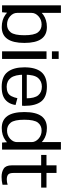

<svg xmlns="http://www.w3.org/2000/svg" viewBox="844 -1670 832 2561"><g transform="rotate(90 1260.5 -389.0)"><path d="M50.5 0H143L151.5 -95V-785H50.5ZM340.5 4Q447 4 499.5 -71.8Q552 -147.5 552 -297.5Q552 -448 499.5 -523Q447 -598 340.5 -598Q243.5 -598 175.5 -549.2Q107.5 -500.5 107.5 -447.5L151.5 -394Q151.5 -445.5 197.2 -486.5Q243 -527.5 306.5 -527.5Q373 -527.5 411.2 -478Q449.5 -428.5 449.5 -297Q449.5 -165 411.2 -115.8Q373 -66.5 306.5 -66.5Q243 -66.5 197.2 -107Q151.5 -147.5 151.5 -200L107.5 -146Q107.5 -93.5 175.5 -44.8Q243.5 4 340.5 4Z M664.5 0H766V-593H664.5ZM664.5 -755V-665H766V-755Z M1137 5V-61.5Q1061 -61.5 1018.2 -116.8Q975.5 -172 975.5 -297.5Q975.5 -430 1019.8 -480.5Q1064 -531 1135.5 -531Q1209 -531 1250 -482.8Q1291 -434.5 1291 -318.5L1296.5 -329.5H964.5V-266.5H1389.5Q1391.5 -281.5 1391.5 -299Q1391.5 -447.5 1332.2 -522.8Q1273 -598 1135.5 -598Q1001.5 -598 939.5 -522.8Q877.5 -447.5 877.5 -297.5Q877.5 -155 938.2 -75Q999 5 1137 5ZM1137 -61.5V5Q1212 5 1260.8 -14.5Q1309.5 -34 1340.5 -76.5Q1371.5 -119 1380 -180L1289 -204.5Q1280.5 -161 1262.8 -126Q1245 -91 1212.8 -76.2Q1180.5 -61.5 1137 -61.5Z M1881 0H1975V-785H1874.5V-97.5ZM1687 4Q1784.5 4 1851.5 -44.8Q1918.5 -93.5 1918.5 -146L1875 -200Q1875 -148 1829.8 -107.2Q1784.5 -66.5 1721 -66.5Q1654.5 -66.5 1615.5 -115.2Q1576.5 -164 1576.5 -297Q1576.5 -430 1615.5 -478.8Q1654.5 -527.5 1721 -527.5Q1784.5 -527.5 1829.8 -486.5Q1875 -445.5 1875 -394L1918.5 -447.5Q1918.5 -500.5 1851.5 -549.2Q1784.5 -598 1687 -598Q1580.5 -598 1527.2 -523.5Q1474 -449 1474 -297.5Q1474 -146 1527.2 -71Q1580.5 4 1687 4Z M2338.5 6.5Q2393.5 6.5 2443.5 -6V-74.5Q2409 -63 2372.5 -63Q2331 -63 2308.8 -80.5Q2286.5 -98 2286.5 -152.5V-521.5H2482V-592.5H2286.5V-726.5H2185V-592.5H2046.5V-521.5H2185V-128.5Q2185 -50.5 2229 -22Q2273 6.5 2338.5 6.5Z"/></g></svg>

Font: Anybody UltraCondensed Thin
Style: Regular
Weight: 400
Version: Version 1.111